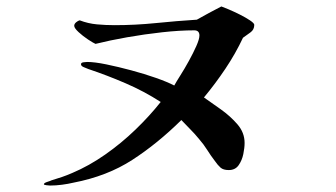

<svg xmlns="http://www.w3.org/2000/svg" viewBox="-20 -651 1040 595"><path d="M768 -574Q768 -559 756 -550.5Q744 -542 733 -534Q710 -485 678.5 -438Q647 -391 612 -349Q635 -333 664.5 -312Q694 -291 716 -265.5Q738 -240 738 -208Q738 -193 734 -173.5Q730 -154 719.5 -139Q709 -124 689 -124Q672 -124 663.5 -131.5Q655 -139 646 -152Q633 -169 622 -186.5Q611 -204 597 -220Q584 -236 570 -250Q556 -264 542 -279Q468 -206 390 -155.5Q312 -105 208 -85Q191 -81 172 -78.5Q153 -76 135 -76Q132 -76 124 -77Q116 -78 116 -80Q116 -84 127 -87.5Q138 -91 139 -92Q156 -97 172 -102.5Q188 -108 204 -115Q256 -137 306 -172Q356 -207 400 -249.5Q444 -292 478 -335Q427 -368 369 -393Q311 -418 254 -437Q250 -439 240.5 -442.5Q231 -446 231 -452Q231 -457 239 -458Q247 -459 250 -459Q273 -459 309.5 -451.5Q346 -444 387 -433Q428 -422 463.5 -409.5Q499 -397 520 -386Q526 -397 539 -417.5Q552 -438 565.5 -462.5Q579 -487 588.5 -508.5Q598 -530 598 -541Q598 -557 582 -557Q537 -557 482.5 -551Q428 -545 374 -535.5Q320 -526 276 -515Q269 -518 253 -528.5Q237 -539 223.5 -551.5Q210 -564 210 -571Q210 -577 216 -582Q222 -587 227 -588Q253 -578 280.5 -575.5Q308 -573 335 -573Q399 -573 463 -579.5Q527 -586 590 -590Q627 -611 666 -631Q672 -629 688.5 -622Q705 -615 723 -606Q741 -597 754.5 -588Q768 -579 768 -574Z"/></svg>

Font: Kaisei HarunoUmi Medium
Style: Regular
Weight: 500
Designer: Font-Kai, 金井和夫
Foundry: KAZUO KANAI
Version: Version 5.003